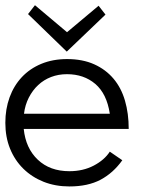

<svg xmlns="http://www.w3.org/2000/svg" viewBox="-22 -687 588 719"><path d="M66.9 -204.1Q74.2 -131.8 119.6 -88.9Q165 -45.9 237.8 -45.9Q289.1 -45.9 329.1 -66.9Q369.1 -87.9 389.2 -119.1L436 -86.9Q401.9 -39.1 354.5 -13.9Q307.1 11.2 237.8 11.2Q185.1 11.2 141.1 -6.3Q97.2 -23.9 65.2 -55.4Q33.2 -86.9 15.6 -130.4Q-2 -173.8 -2 -227.1Q-2 -278.8 13.9 -322.5Q29.8 -366.2 59.8 -398.2Q89.8 -430.2 132.8 -448Q175.8 -465.8 229 -465.8Q287.1 -465.8 330.6 -446.3Q374 -426.8 403.1 -392.3Q432.1 -357.9 446 -310.1Q460 -262.2 460 -204.1ZM389.2 -261.2Q377.9 -335.9 335 -372.6Q292 -409.2 229 -409.2Q196.8 -409.2 169.4 -398.7Q142.1 -388.2 121.1 -368.7Q100.1 -349.1 85.9 -321.5Q71.8 -293.9 67.9 -261.2ZM373 -632.3 228 -493.7 83 -634.3 108.9 -667.5 229 -566.4 347.2 -665.5Z"/></svg>

Font: Anonymous Pro
Style: Regular
Weight: 400
Monospace: yes
Designer: Mark Simonson
Version: Version 1.003